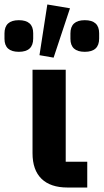

<svg xmlns="http://www.w3.org/2000/svg" viewBox="-76 -836 462 856"><path d="M163 -579 100 -590 135 -816 236 -799ZM-56 -663V-687Q-56 -746 8 -746Q72 -746 72 -688V-664Q72 -605 8 -605Q-56 -605 -56 -663ZM238 -663V-687Q238 -746 302 -746Q366 -746 366 -688V-664Q366 -605 302 -605Q238 -605 238 -663ZM225 0Q149 0 109 -39Q69 -78 69 -153V-525H217V-115H313V0Z"/></svg>

Font: Anuphan
Style: Bold
Weight: 700
Designer: Mike Abbink, Paul van der Laan, Pieter van Rosmalen, Mint Tantisuwanna
Foundry: Bold Monday; Cadson Demak
Version: Version 3.002;hotconv 1.0.109;makeotfexe 2.5.65596